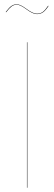

<svg xmlns="http://www.w3.org/2000/svg" viewBox="-20 -878 254 898"><path d="M152.8 -812Q133.8 -812 104.2 -834Q74.7 -856 59.1 -856Q44.9 -856 34.2 -847.9Q23.4 -839.8 8.8 -820.8L6.8 -821.8Q21.5 -841.3 32.7 -849.6Q43.9 -857.9 59.1 -857.9Q75.2 -857.9 104.7 -835.9Q134.3 -814 152.8 -814Q168.9 -814 180.4 -822.5Q191.9 -831.1 205.1 -851.1L207 -850.1Q193.8 -829.6 181.6 -820.8Q169.4 -812 152.8 -812ZM107.9 -680.2V0H106V-680.2Z"/></svg>

Font: Fira Sans Compressed Two
Style: Regular
Weight: 100
Width: 1
Designer: Carrois Corporate & Edenspiekermann AG
Foundry: Carrois Corporate GbR & Edenspiekermann AG
Version: Version 4.203;PS 004.203;hotconv 1.0.88;makeotf.lib2.5.64775